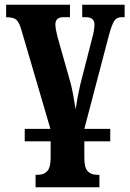

<svg xmlns="http://www.w3.org/2000/svg" viewBox="-20 -556 551 815"><path d="M509 -536V-483H496Q476 -483 465.5 -468Q455 -453 442 -405L338 -9H448V44H338V114Q338 155 352 170.5Q366 186 393 186H402V239H131V186H141Q167 186 181 170Q195 154 195 113V44H85V-9H194L69 -435Q60 -464 47.5 -473.5Q35 -483 6 -483V-536H277V-483H249Q215 -483 215 -452Q215 -439 219 -422.5Q223 -406 224 -400L280 -202Q290 -163 301 -92Q308 -142 321 -198L370 -389Q381 -428 381 -452Q381 -467 372 -475Q363 -483 346 -483H329V-536Z"/></svg>

Font: Noto Serif CondExtraBold
Style: Regular
Weight: 800
Width: 3
Designer: Monotype Design Team
Foundry: Monotype Imaging Inc.
Version: Version 1.001